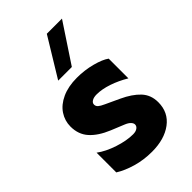

<svg xmlns="http://www.w3.org/2000/svg" viewBox="-223 -806 895 895"><g transform="rotate(-45 225.0 -358.0)"><path d="M190 -337Q190 -326 198.5 -318.5Q207 -311 227 -302L296 -270Q350 -245 380 -213Q410 -181 410 -133Q410 -66 359 -28Q308 10 226 10Q172 10 123.5 -4Q75 -18 40 -40V-170Q75 -144 127 -127Q179 -110 221 -110Q239 -110 249.5 -117.5Q260 -125 260 -136Q260 -145 251.5 -154Q243 -163 226 -170L160 -197Q102 -221 71 -255.5Q40 -290 40 -342Q40 -380 61 -412Q82 -444 123.5 -463Q165 -482 222 -482Q273 -482 320 -469.5Q367 -457 390 -440V-310Q350 -334 308.5 -348Q267 -362 232 -362Q213 -362 201.5 -355Q190 -348 190 -337ZM268 -726H368L241 -534H151Z"/></g></svg>

Font: Madhuban Bold
Style: Regular
Weight: 700
Designer: jaikishan Patel
Foundry: MagicType
Version: Version 1.000